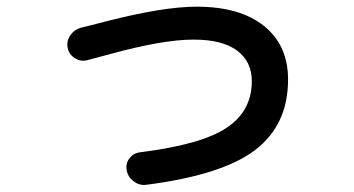

<svg xmlns="http://www.w3.org/2000/svg" viewBox="-20 -545 1040 564"><path d="M236.3 -368.2Q217.8 -363.3 200.2 -374Q182.6 -384.8 178.7 -404.8Q174.8 -424.8 187 -441.9Q199.2 -459 218.8 -463.9Q244.1 -469.7 292 -482.4Q460 -525.4 557.6 -525.4Q684.6 -525.4 755.4 -468.8Q826.2 -412.1 826.2 -311.5Q826.2 -177.7 729 -104Q631.8 -30.3 408.2 -2Q388.7 0 372.1 -12.7Q355.5 -25.4 352.1 -45.4Q348.6 -65.4 360.8 -80.6Q373 -95.7 391.6 -97.7Q571.3 -120.1 645.5 -169.4Q719.7 -218.8 719.7 -306.6Q719.7 -364.3 676.3 -396.5Q632.8 -428.7 548.8 -428.7Q458 -428.7 301.8 -385.7Q270.5 -377 236.3 -368.2Z"/></svg>

Font: Rounded Mgen+ 2m medium
Style: Regular
Weight: 500
Designer: [Source Han Sans]
Ryoko NISHIZUKA  (kana & ideographs); Paul D. Hunt (Latin, Greek & Cyrillic); Wenlong ZHANG  (bopomofo
Version: Version 1.059.20150602